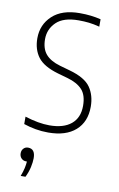

<svg xmlns="http://www.w3.org/2000/svg" viewBox="-87 -597 537 869"><g transform="rotate(10 181.0 -162.0)"><path d="M160 9Q130 9 101.8 4Q73.5 -1 47 -10V-44Q110 -24 160 -24Q224.5 -24 259.8 -53.2Q295 -82.5 295 -137Q295 -186.5 271.8 -211.5Q248.5 -236.5 204 -249L158 -262Q90.5 -281.5 64.2 -316.5Q38 -351.5 38 -403Q38 -465.5 82.2 -506.8Q126.5 -548 208 -548Q236 -548 259.2 -545.2Q282.5 -542.5 305 -537V-503Q278 -510 255.8 -512.5Q233.5 -515 208 -515Q139 -515 106 -483Q73 -451 73 -405Q73 -361.5 94.5 -336.2Q116 -311 161 -298L207 -285Q279 -265 304.5 -228.2Q330 -191.5 330 -139Q330 -69.5 285.5 -30.2Q241 9 160 9ZM72 224Q80 203 83.8 186.2Q87.5 169.5 88.5 155H85Q71.5 155 62.8 146Q54 137 54 123Q54 109.5 62.2 100.8Q70.5 92 83 92Q116 92 116 135Q116 153 110.8 176.8Q105.5 200.5 94 224Z"/></g></svg>

Font: Encode Sans Condensed Thin
Style: Regular
Weight: 100
Width: 3
Designer: Multiple Designers
Foundry: Impallari Type
Version: Version 3.000; ttfautohint (v1.8.3) -l 8 -r 50 -G 200 -x 14 